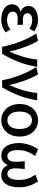

<svg xmlns="http://www.w3.org/2000/svg" viewBox="1181 -1785 618 3020"><g transform="rotate(90 1490.0 -275.0)"><path d="M140 -527C100 -502 74 -465 74 -413C74 -363 103 -313 160 -293V-288C96 -272 48 -231 48 -153C48 -101 74 -59 117 -30C160 -2 220 14 289 14C363 14 422 -3 490 -54L442 -129C394 -90 347 -77 301 -77C213 -77 163 -110 163 -164C163 -218 201 -245 281 -245C309 -245 338 -243 370 -241V-328C344 -326 320 -325 298 -325C222 -325 188 -353 188 -398C188 -447 235 -473 297 -473C345 -473 389 -458 430 -429L474 -505C422 -542 359 -564 293 -564C235 -564 180 -552 140 -527Z M564 -550 506 -536C599 -398 677 -202 716 0H827C942 -197 1000 -357 1031 -551H973H916C903 -409 856 -253 794 -118H789C761 -257 693 -451 623 -564Z M1091 -550 1033 -536C1126 -398 1204 -202 1243 0H1354C1469 -197 1527 -357 1558 -551H1500H1443C1430 -409 1383 -253 1321 -118H1316C1288 -257 1220 -451 1150 -564Z M2052 -489C2006 -538 1942 -564 1872 -564C1734 -564 1616 -459 1616 -275C1616 -92 1734 14 1872 14C1942 14 2006 -13 2052 -62C2099 -111 2128 -184 2128 -275C2128 -367 2099 -439 2052 -489ZM1770 -416C1793 -450 1828 -469 1872 -469C1961 -469 2009 -392 2009 -275C2009 -157 1961 -82 1872 -82C1828 -82 1793 -101 1770 -134C1747 -168 1735 -216 1735 -275C1735 -334 1747 -382 1770 -416Z M2379 -542 2326 -564C2271 -480 2230 -374 2230 -266C2230 -82 2312 14 2428 14C2492 14 2547 -16 2575 -88H2579C2608 -16 2668 14 2732 14C2852 14 2926 -84 2926 -269C2926 -393 2889 -479 2833 -564L2728 -523C2787 -431 2810 -367 2810 -263C2810 -141 2771 -82 2716 -82C2666 -82 2628 -112 2628 -207C2628 -255 2632 -294 2639 -355H2577H2515C2522 -294 2525 -255 2525 -207C2525 -116 2485 -82 2434 -82C2377 -82 2340 -142 2340 -245C2340 -352 2373 -430 2433 -520Z"/></g></svg>

Font: GenSekiGothic2 TW M
Style: Regular
Weight: 500
Version: Version 2.100;PS 2.1;hotconv 16.6.51;makeotf.lib2.5.65220 DE